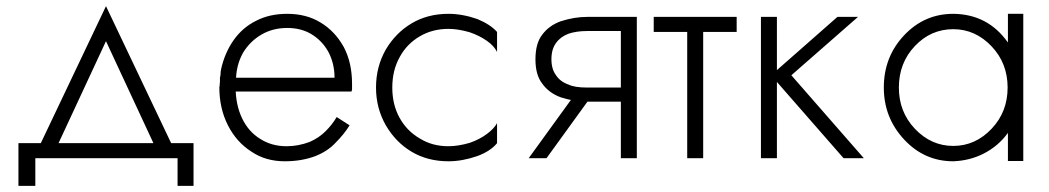

<svg xmlns="http://www.w3.org/2000/svg" viewBox="-20 -515 3415 625"><path d="M550 -22 325 -495 100 -22H158L325 -381L492 -22ZM40 -49V90H95V0H558V90H610V-49Z M1069 -262H727V-217H1124Q1125 -218 1125 -220L1126 -224V-230V-242Q1126 -311 1099 -362Q1070 -414 1023 -442Q977 -470 915 -470Q858 -470 815 -448Q770 -426 741 -385Q712 -344 700 -291Q699 -288 698.5 -283Q698 -278 698 -275Q698 -272 697.5 -269Q697 -266 696.5 -264.5Q696 -263 696 -262V-248Q695 -243 695 -236Q694 -233 694 -231Q694 -162 722 -107Q750 -52 799 -21Q845 10 907 10Q962 10 1007 -7Q1047 -23 1072 -50Q1100 -78 1118 -107L1076 -134Q1062 -110 1040 -88Q1018 -66 988 -53Q951 -39 913 -39Q864 -39 827 -63Q789 -86 768 -130Q747 -174 747 -231L748 -249Q748 -302 771 -343Q794 -381 832 -403Q869 -424 915 -424Q961 -424 995 -403Q1029 -382 1049 -346Q1069 -308 1069 -262Z M1281 -131Q1257 -174 1257 -230Q1257 -286 1281 -329Q1304 -372 1347 -397Q1388 -421 1440 -421Q1471 -421 1509 -410Q1541 -399 1565 -382Q1588 -366 1598 -346V-411Q1577 -435 1534 -453Q1485 -470 1440 -470Q1372 -470 1320 -439Q1268 -408 1236 -354Q1204 -298 1204 -230Q1204 -163 1236 -107Q1268 -52 1320 -21Q1372 10 1440 10Q1485 10 1534 -7Q1577 -23 1598 -49V-114Q1588 -96 1565 -79Q1541 -61 1509 -50Q1471 -39 1440 -39Q1387 -39 1347 -64Q1305 -88 1281 -131Z M1759 0 1919 -221H1861L1701 0ZM2053 0V-460H2001V0ZM1891 -184H2022V-230H1891Q1850 -230 1830 -240Q1804 -249 1790 -270Q1775 -290 1775 -322Q1775 -355 1790 -375Q1804 -395 1830 -405Q1856 -414 1891 -414H2022V-460H1891Q1850 -460 1806 -446Q1767 -432 1745 -402Q1723 -374 1723 -322Q1723 -271 1745 -243Q1767 -212 1806 -198Q1850 -184 1891 -184Z M2108 -460V-411H2378V-460ZM2217 -446V0H2269V-446Z M2457 -460V0H2509V-460ZM2726 0H2792L2556 -270L2773 -460H2706L2490 -270Z M3260 -81 3261 -83V9H3311V-470H3261V-377L3260 -378Q3195 -469 3083 -470Q2989 -470 2923 -400Q2857 -330 2857 -230Q2857 -132 2923 -61Q2989 10 3083 10Q3137 8 3182 -15Q3229 -39 3260 -81ZM3208 -96Q3155 -40 3083 -40Q3011 -40 2958 -96Q2906 -151 2906 -230Q2906 -310 2958 -365Q3010 -420 3083 -420Q3155 -420 3208 -364Q3260 -309 3260 -230Q3260 -151 3208 -96Z"/></svg>

Font: NM-font
Style: Light
Weight: 500
Designer: ""
Foundry: ""
Version: ""